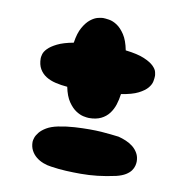

<svg xmlns="http://www.w3.org/2000/svg" viewBox="-75 -742 768 797"><g transform="rotate(10 309.0 -343.5)"><path d="M550 -471Q550 -462 547.5 -448Q545 -434 533 -419.5Q521 -405 495.5 -392Q470 -379 424 -372Q421 -348 414 -326.5Q407 -305 394 -288Q381 -271 360.5 -261Q340 -251 310 -251Q302 -251 287 -254Q272 -257 255 -268Q238 -279 222.5 -301.5Q207 -324 199 -363Q173 -365 149.5 -370.5Q126 -376 108.5 -387Q91 -398 80.5 -416Q70 -434 70 -461Q70 -466 73 -477.5Q76 -489 88.5 -502Q101 -515 126 -527.5Q151 -540 194 -548Q200 -589 214 -613.5Q228 -638 244 -650.5Q260 -663 274.5 -666.5Q289 -670 296 -670Q305 -670 321.5 -667.5Q338 -665 355.5 -653.5Q373 -642 388.5 -618.5Q404 -595 412 -554Q463 -548 491 -536Q519 -524 532 -511Q545 -498 547.5 -486.5Q550 -475 550 -471ZM445 -196Q461 -192 477.5 -185Q494 -178 507 -167.5Q520 -157 528.5 -142Q537 -127 537 -107Q537 -100 534.5 -89.5Q532 -79 524.5 -68.5Q517 -58 502.5 -49Q488 -40 464 -34Q423 -25 387.5 -21Q352 -17 316 -17Q286 -17 255 -18.5Q224 -20 191 -25Q174 -27 157 -33.5Q140 -40 126.5 -51Q113 -62 105 -77.5Q97 -93 97 -113Q97 -119 100.5 -130Q104 -141 114 -153.5Q124 -166 142.5 -177Q161 -188 190 -194Q225 -201 258.5 -203Q292 -205 321 -205Q348 -205 370.5 -203.5Q393 -202 410 -200Q429 -198 445 -196Z"/></g></svg>

Font: Sniglet
Style: ExtraBold
Weight: 800
Version: Version 2.000; ttfautohint (v0.95) -l 8 -r 50 -G 200 -x 14 -